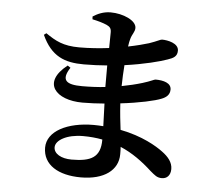

<svg xmlns="http://www.w3.org/2000/svg" viewBox="-57 -860 1113 975"><g transform="rotate(5 500.0 -372.0)"><path d="M482 -148C482 -57 433 -34 335 -34C282 -34 244 -56 244 -89C244 -125 301 -158 383 -158C418 -158 451 -155 482 -149ZM379 -753C411 -746 432 -740 453 -731C470 -723 477 -715 477 -695C477 -681 476 -652 476 -615C428 -609 376 -605 325 -605C242 -605 203 -627 152 -662L140 -653C188 -547 257 -521 355 -521C396 -521 436 -523 474 -526C474 -504 474 -483 474 -463C474 -448 474 -432 474 -416C436 -412 397 -410 356 -410C274 -410 246 -432 289 -498L274 -508C150 -411 229 -327 365 -327C402 -327 440 -329 477 -332C478 -291 480 -252 481 -217C465 -218 449 -219 432 -219C298 -219 196 -167 196 -83C196 5 275 52 390 52C508 52 579 -1 579 -82C579 -95 579 -107 578 -120C639 -94 691 -56 740 -11C764 9 775 20 800 20C825 20 844 3 844 -30C844 -64 822 -91 789 -115C757 -139 683 -184 570 -206C565 -246 560 -289 557 -340C653 -351 733 -369 764 -382C787 -391 805 -405 805 -432C805 -465 766 -476 725 -476C718 -476 703 -466 660 -453C627 -443 593 -435 556 -428C557 -465 558 -502 561 -535C662 -549 741 -570 777 -583C807 -593 825 -603 825 -632C825 -670 768 -681 740 -681C732 -681 717 -671 676 -657C653 -650 616 -640 571 -631C573 -647 576 -661 579 -671C586 -696 600 -708 600 -728C600 -766 532 -796 468 -796C431 -796 401 -782 378 -767Z"/></g></svg>

Font: Source Han Serif
Style: Bold
Weight: 700
Designer: Ryoko NISHIZUKA 西塚涼子 (kana & ideographs); Frank Grießhammer (Latin, Greek & Cyrillic); Wenlong ZHANG 张文龙 (bopomofo); San
Foundry: Adobe Systems Incorporated
Version: Version 1.001;PS 1.001;hotconv 16.6.54;makeotf.lib2.5.65590